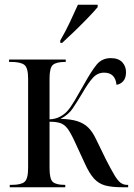

<svg xmlns="http://www.w3.org/2000/svg" viewBox="-20 -786 563 806"><path d="M233 -616Q254 -652 273 -692Q292 -732 307 -766H390V-756Q376 -739 349.5 -711.5Q323 -684 293.5 -655.5Q264 -627 241 -606H233ZM21 0V-10H30Q68 -10 83 -22.5Q98 -35 98 -81V-456Q98 -501 82.5 -513.5Q67 -526 26 -526H18V-536H256V-526H253Q217 -526 202.5 -514Q188 -502 188 -457V-285Q212 -286 230.5 -295.5Q249 -305 262 -319Q277 -336 293.5 -364Q310 -392 331 -429Q363 -487 385.5 -514.5Q408 -542 445 -542Q477 -542 493 -525Q509 -508 509 -483Q509 -458 497 -445Q485 -432 469 -430Q464 -481 417 -481Q390 -481 370.5 -460Q351 -439 325 -394Q303 -357 285 -330.5Q267 -304 234 -287Q278 -286 305.5 -277Q333 -268 351 -250Q369 -232 383 -202L425 -116Q446 -75 460 -51.5Q474 -28 486 -19Q498 -10 513 -10H518V0H492Q449 0 421.5 -7.5Q394 -15 374.5 -36.5Q355 -58 336 -100L294 -191Q277 -228 264 -245.5Q251 -263 234 -269Q217 -275 188 -275V-80Q188 -34 202 -22Q216 -10 251 -10H254V0Z"/></svg>

Font: Noto Serif Display Condensed
Style: Regular
Weight: 400
Width: 3
Designer: Monotype Design Team
Foundry: Monotype Imaging Inc.
Version: Version 2.009